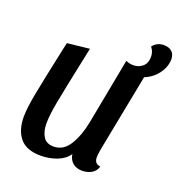

<svg xmlns="http://www.w3.org/2000/svg" viewBox="-123 -761 835 887"><g transform="rotate(20 294.0 -317.5)"><path d="M102 -479Q105 -491 109 -510L218 -522Q172 -304 159.5 -237Q147 -170 147 -129Q147 -91 162.5 -65.5Q178 -40 214 -40Q262 -40 291 -87Q320 -134 333 -201L395 -527Q414 -519 431 -519Q458 -519 477 -535.5Q496 -552 496 -583Q496 -609 480 -628Q487 -639 501 -647Q515 -655 533 -655Q560 -655 574 -641.5Q588 -628 588 -606Q588 -568 563 -534Q538 -500 498 -484L424 -104Q419 -74 419 -62Q419 -30 449 -27Q443 -4 422.5 8Q402 20 376 20Q348 20 330 5Q312 -10 308 -37Q288 -8 251 6Q214 20 172 20Q102 20 70 -18.5Q38 -57 38 -123Q38 -162 50.5 -230Q63 -298 102 -479Z"/></g></svg>

Font: Sansita
Style: Italic
Weight: 400
Italic angle: -11°
Designer: Pablo Cosgaya
Foundry: Omnibus-Type
Version: Version 1.006